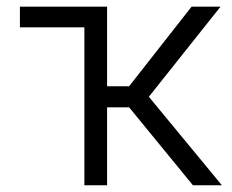

<svg xmlns="http://www.w3.org/2000/svg" viewBox="-20 -550 689 570"><path d="M297.9 -293.9H363.3L548.8 -530.3H634.8L421.9 -262.7L638.7 0H552.7L363.3 -231.4H297.9V0H230.5V-468.8H39.1V-530.3H297.9Z"/></svg>

Font: Pretendard Std Light
Style: Regular
Weight: 300
Designer: Base glyphs from Inter by Rasmus Andersson; Hangeul glyphs from Noto Sans CJK(Source Han Sans) by Jang Soo-young and Kan
Foundry: Kil Hyung-jin
Version: Version 1.309